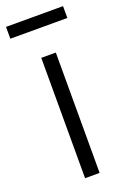

<svg xmlns="http://www.w3.org/2000/svg" viewBox="-155 -763 536 811"><g transform="rotate(-20 113.0 -357.5)"><path d="M80.1 0V-541H145.5V0ZM241.2 -714.8V-661.6H-15.1V-714.8Z"/></g></svg>

Font: Inter 17pt Light
Style: Regular
Weight: 300
Version: Version 4.001;git-66647c0bb